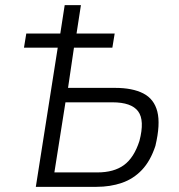

<svg xmlns="http://www.w3.org/2000/svg" viewBox="-20 -725 693 745"><path d="M119 0 204 -540H73L82 -595H214L231 -705H294L277 -595H425L416 -540H267L244 -384H427Q494 -384 536 -362.5Q578 -341 590.5 -292Q603 -243 583 -159Q564 -101 531 -66Q498 -31 453 -15.5Q408 0 354 0ZM191 -56H358Q422 -56 461 -84.5Q500 -113 521 -178Q542 -258 516 -293Q490 -328 416 -328H234Z"/></svg>

Font: Nunito Sans 7pt Condensed Light
Style: Italic
Weight: 300
Width: 3
Italic angle: -9°
Designer: Vernon Adams
Foundry: Vernon Adams
Version: Version 3.101;gftools[0.9.27]